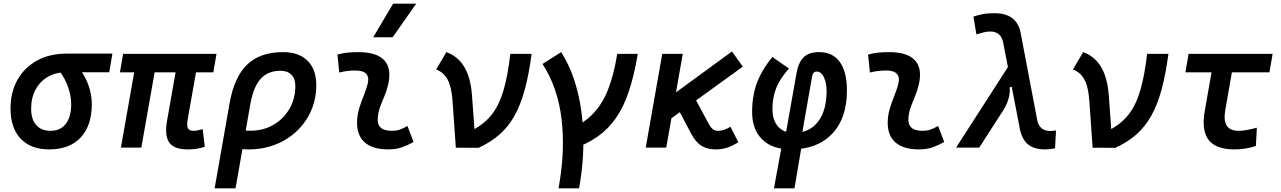

<svg xmlns="http://www.w3.org/2000/svg" viewBox="-20 -815 7071 1060"><path d="M251.5 9.8Q149.9 9.8 94 -49.3Q38.1 -108.4 38.1 -215.8Q38.1 -307.1 76.9 -375.2Q115.7 -443.4 185.3 -481.2Q254.9 -519 348.1 -519H600.6L583 -416H346.7Q288.1 -416 244.4 -390.9Q200.7 -365.7 176.3 -320.3Q151.9 -274.9 151.9 -213.9Q151.9 -156.7 179.9 -124.8Q208 -92.8 258.8 -92.8Q313.5 -92.8 343.3 -131.3Q373 -169.9 373 -240.2Q373 -282.2 357.2 -330.6Q341.3 -378.9 306.6 -425.8H426.3Q457 -381.3 471.9 -334.2Q486.8 -287.1 486.8 -240.2Q486.8 -121.1 425.3 -55.7Q363.8 9.8 251.5 9.8Z M1014.2 9.8Q940.9 9.8 914.3 -28.3Q887.7 -66.4 902.3 -148.9L967.3 -517.6H1080.1L1016.1 -155.3Q1010.3 -122.6 1017.1 -107.7Q1023.9 -92.8 1049.3 -92.8Q1060.1 -92.8 1071.8 -95.2Q1083.5 -97.7 1099.1 -102.1L1110.4 -4.4Q1085 3.4 1064.9 6.6Q1044.9 9.8 1014.2 9.8ZM642.1 -415.5 659.7 -517.6H1175.3L1157.7 -415.5ZM647.5 0 738.8 -517.6H851.6L760.3 0Z M1543 -527.3Q1629.9 -527.3 1678 -479.7Q1726.1 -432.1 1726.1 -345.2Q1726.1 -269.5 1698 -204.8Q1669.9 -140.1 1619.1 -91.8Q1568.4 -43.5 1500.2 -16.8Q1432.1 9.8 1351.6 9.8Q1327.1 9.8 1303 7.1Q1278.8 4.4 1254.4 -0.5L1273.4 -105.5Q1300.3 -93.3 1362.3 -93.3Q1433.1 -93.3 1489.3 -125.7Q1545.4 -158.2 1577.9 -214.1Q1610.4 -270 1610.4 -340.3Q1610.4 -380.4 1588.9 -402.3Q1567.4 -424.3 1528.3 -424.3Q1459.5 -424.3 1419.2 -379.9Q1378.9 -335.4 1362.3 -241.2L1280.3 224.6H1165L1247.6 -245.6Q1273.4 -390.6 1345 -459Q1416.5 -527.3 1543 -527.3Z M2229.5 -119.6 2263.2 -31.2Q2233.4 -14.2 2200.2 -2.2Q2167 9.8 2124 9.8Q2034.2 9.8 1990.5 -31.7Q1946.8 -73.2 1951.7 -153.3Q1954.1 -189.5 1965.1 -223.6Q1976.1 -257.8 1989.3 -290Q2002.4 -322.3 2009.8 -352.1Q2019 -388.7 2002 -407.2Q1984.9 -425.8 1942.4 -425.8Q1896 -425.8 1853 -414.6L1842.8 -513.7Q1871.6 -522 1900.4 -524.7Q1929.2 -527.3 1958 -527.3Q2061 -527.3 2102.5 -481.2Q2144 -435.1 2122.1 -345.2Q2114.3 -311.5 2101.6 -282.2Q2088.9 -252.9 2078.4 -224.1Q2067.9 -195.3 2065.4 -162.1Q2060.5 -92.8 2143.1 -92.8Q2167.5 -92.8 2185.8 -98.9Q2204.1 -105 2229.5 -119.6ZM2040.5 -609.4 2150.4 -794.9H2277.8L2147.9 -609.4Z M2496.6 0.5 2478.5 -256.8Q2473.1 -335.4 2450.9 -376.2Q2428.7 -417 2387.7 -431.2L2444.3 -527.3Q2486.3 -512.2 2516.1 -481.4Q2545.9 -450.7 2563.5 -402.6Q2581.1 -354.5 2585.9 -287.1L2604 -38.6ZM2622.6 1 2496.6 0.5 2592.3 -98.6Q2656.2 -132.3 2696.5 -184.6Q2736.8 -236.8 2760.3 -317.9Q2783.7 -398.9 2797.4 -517.6H2915Q2899.9 -403.8 2877 -319.6Q2854 -235.4 2819.8 -174.8Q2785.6 -114.3 2737.3 -72Q2689 -29.8 2622.6 1Z M3063.5 224.6Q3101.1 22 3080.6 -154.8Q3060.1 -331.5 2975.1 -461.9L3078.1 -527.3Q3135.3 -438 3166.3 -318.6Q3197.3 -199.2 3200.4 -60.8Q3203.6 77.6 3176.8 224.6ZM3137.2 8.8 3116.2 -96.2Q3197.3 -130.4 3250.2 -183.3Q3303.2 -236.3 3335.9 -317.9Q3368.7 -399.4 3387.7 -517.6H3501Q3481.4 -399.9 3452.6 -313Q3423.8 -226.1 3381.1 -164.3Q3338.4 -102.5 3278.6 -60.5Q3218.8 -18.6 3137.2 8.8Z M3650.4 -135.7 3597.2 -221.2 4021 -530.8 4081.1 -447.3ZM3544.9 0 3636.2 -517.6H3749.5L3658.2 0ZM3929.7 9.8Q3884.8 9.8 3852.8 -10Q3820.8 -29.8 3795.4 -77.6L3710.9 -238.3L3817.4 -271L3893.1 -130.9Q3903.8 -110.4 3915.8 -101.6Q3927.7 -92.8 3943.8 -92.8Q3960.9 -92.8 3977.1 -98.1Q3993.2 -103.5 4012.7 -115.2L4056.2 -29.8Q4022.9 -8.8 3993.4 0.5Q3963.9 9.8 3929.7 9.8Z M4366.2 224.6H4252.9L4296.9 -15.1H4406.7ZM4244.1 -500.5 4335.9 -436.5Q4287.6 -383.3 4266.1 -330.8Q4244.6 -278.3 4244.6 -213.4Q4244.6 -150.9 4275.9 -116Q4307.1 -81.1 4362.8 -81.1Q4447.8 -81.1 4495.6 -142.6Q4543.5 -204.1 4543.5 -314Q4543.5 -355 4529.1 -387.5Q4514.6 -419.9 4488.3 -419.9Q4468.3 -419.9 4463.4 -392.6L4405.8 -64H4315.9L4377.4 -410.2Q4388.2 -472.2 4417.7 -499.8Q4447.3 -527.3 4502.9 -527.3Q4577.1 -527.3 4616.5 -472.9Q4655.8 -418.5 4655.8 -315.4Q4655.8 -162.1 4574 -76.2Q4492.2 9.8 4346.7 9.8Q4243.7 9.8 4188 -45.2Q4132.3 -100.1 4132.3 -197.3Q4132.3 -285.6 4158.7 -356.9Q4185.1 -428.2 4244.1 -500.5Z M5159.2 -119.6 5192.9 -31.2Q5163.1 -14.2 5129.9 -2.2Q5096.7 9.8 5053.7 9.8Q4963.9 9.8 4920.2 -31.7Q4876.5 -73.2 4881.3 -153.3Q4883.8 -189.5 4894.8 -223.6Q4905.8 -257.8 4918.9 -290Q4932.1 -322.3 4939.5 -352.1Q4948.7 -388.7 4931.6 -407.2Q4914.6 -425.8 4872.1 -425.8Q4825.7 -425.8 4782.7 -414.6L4772.5 -513.7Q4801.3 -522 4830.1 -524.7Q4858.9 -527.3 4887.7 -527.3Q4990.7 -527.3 5032.2 -481.2Q5073.7 -435.1 5051.8 -345.2Q5043.9 -311.5 5031.2 -282.2Q5018.6 -252.9 5008.1 -224.1Q4997.6 -195.3 4995.1 -162.1Q4990.2 -92.8 5072.8 -92.8Q5097.2 -92.8 5115.5 -98.9Q5133.8 -105 5159.2 -119.6Z M5749.5 9.8Q5691.9 9.8 5658.4 -15.6Q5625 -41 5611.8 -96.7L5517.6 -584Q5510.3 -614.3 5491.9 -627.7Q5473.6 -641.1 5447.3 -641.1Q5428.7 -641.1 5410.2 -636.2Q5391.6 -631.3 5370.6 -625L5354 -723.1Q5376.5 -731 5403.6 -736.6Q5430.7 -742.2 5470.2 -742.2Q5528.3 -742.2 5564.2 -718Q5600.1 -693.8 5613.3 -641.1L5707 -148.9Q5714.4 -118.7 5732.7 -105.2Q5751 -91.8 5779.3 -91.8Q5782.7 -91.8 5789.8 -92.5Q5796.9 -93.3 5810.1 -94.7L5804.7 3.9Q5790 6.8 5776.9 8.3Q5763.7 9.8 5749.5 9.8ZM5258.3 0 5572.3 -487.8 5627.9 -355.5 5554.7 -333Q5556.6 -310.1 5552.2 -287.8Q5547.9 -265.6 5539.1 -244.6Q5530.3 -223.6 5518.1 -205.1L5386.2 0Z M6012.2 0.5 5994.1 -256.8Q5988.8 -335.4 5966.6 -376.2Q5944.3 -417 5903.3 -431.2L5960 -527.3Q6002 -512.2 6031.7 -481.4Q6061.5 -450.7 6079.1 -402.6Q6096.7 -354.5 6101.6 -287.1L6119.6 -38.6ZM6138.2 1 6012.2 0.5 6107.9 -98.6Q6171.9 -132.3 6212.2 -184.6Q6252.4 -236.8 6275.9 -317.9Q6299.3 -398.9 6313 -517.6H6430.7Q6415.5 -403.8 6392.6 -319.6Q6369.6 -235.4 6335.4 -174.8Q6301.3 -114.3 6252.9 -72Q6204.6 -29.8 6138.2 1Z M6794.9 9.8Q6692.9 9.8 6652.6 -42.5Q6612.3 -94.7 6631.3 -202.6L6686.5 -517.6H6798.8L6745.1 -210Q6734.4 -150.4 6752.4 -121.6Q6770.5 -92.8 6818.4 -92.8Q6856.9 -92.8 6918.9 -109.9L6913.6 -9.3Q6859.4 9.8 6794.9 9.8ZM6524.4 -415.5 6542 -517.6H7005.9L6988.3 -415.5Z"/></svg>

Font: Cascadia Mono Medium
Style: Italic
Weight: 500
Italic angle: -10°
Monospace: yes
Designer: Aaron Bell
Foundry: Saja Typeworks
Version: Version 2407.024